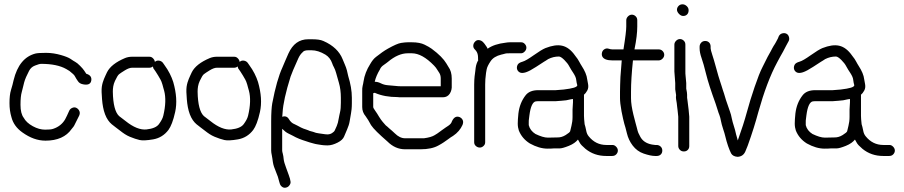

<svg xmlns="http://www.w3.org/2000/svg" viewBox="-20 -690 4192 890"><path d="M287 -370 302 -361C316 -350 325 -342 328 -335C331 -328 336 -322 341 -314C346 -306 354 -301 366 -299C387 -295 400 -300 403 -316C406 -332 398 -343 380 -348C377 -352 374 -357 370 -363C366 -369 360 -376 351 -385C342 -394 335 -400 329 -403C323 -406 316 -411 307 -417C298 -423 283 -429 262 -435C241 -441 218 -445 194 -445C170 -445 154 -444 145 -442C94 -429 60 -388 43 -318C40 -304 36 -289 31 -273C26 -257 24 -236 24 -212C24 -188 27 -167 33 -147C40 -119 57 -95 84 -76C119 -51 154 -38 191 -38C246 -38 287 -56 312 -92C318 -99 323 -105 326 -112C329 -119 332 -125 336 -132C340 -139 344 -147 347 -154C350 -161 351 -168 348 -175C345 -182 340 -187 334 -190C328 -193 322 -193 315 -190C308 -187 304 -183 301 -177C294 -160 287 -147 282 -137C270 -116 251 -101 227 -93C219 -90 207 -89 189 -89C171 -89 152 -94 132 -105C112 -116 98 -129 90 -144C80 -157 75 -177 75 -204C75 -231 77 -250 81 -264C85 -278 88 -293 92 -308C96 -323 104 -341 115 -362C121 -373 129 -381 142 -386C155 -391 164 -394 171 -394C220 -394 259 -386 287 -370Z M698 -403C697 -410 694 -415 689 -420C684 -425 679 -427 672 -427H592C581 -427 570 -425 560 -421C517 -403 489 -381 476 -355C471 -344 466 -334 462 -324C458 -314 454 -302 452 -288C450 -274 451 -255 453 -230C455 -205 459 -181 467 -160C475 -139 486 -124 498 -114C510 -104 523 -95 537 -84C551 -73 565 -63 582 -56C599 -49 614 -44 627 -41C640 -38 661 -39 690 -44C719 -49 743 -64 761 -88C772 -103 783 -130 792 -171C801 -212 798 -258 783 -310C775 -335 762 -362 742 -389L735 -399C731 -404 725 -408 717 -409C709 -410 703 -408 698 -403ZM689 -382C689 -377 691 -372 694 -369L701 -359C705 -353 709 -347 713 -340C717 -333 721 -326 724 -321C727 -316 730 -308 733 -298C736 -288 738 -278 741 -269C749 -239 748 -200 737 -154C734 -141 727 -129 717 -115C707 -101 687 -93 659 -90C631 -87 598 -100 562 -129C553 -136 543 -144 532 -152C514 -169 504 -206 503 -265C503 -281 505 -298 513 -315C521 -332 527 -342 532 -346C537 -350 546 -356 559 -364C572 -372 583 -376 592 -376H672C678 -376 684 -378 689 -382Z M1091 -403C1090 -410 1087 -415 1082 -420C1077 -425 1072 -427 1065 -427H985C974 -427 963 -425 953 -421C910 -403 882 -381 869 -355C864 -344 859 -334 855 -324C851 -314 847 -302 845 -288C843 -274 844 -255 846 -230C848 -205 852 -181 860 -160C868 -139 879 -124 891 -114C903 -104 916 -95 930 -84C944 -73 958 -63 975 -56C992 -49 1007 -44 1020 -41C1033 -38 1054 -39 1083 -44C1112 -49 1136 -64 1154 -88C1165 -103 1176 -130 1185 -171C1194 -212 1191 -258 1176 -310C1168 -335 1155 -362 1135 -389L1128 -399C1124 -404 1118 -408 1110 -409C1102 -410 1096 -408 1091 -403ZM1082 -382C1082 -377 1084 -372 1087 -369L1094 -359C1098 -353 1102 -347 1106 -340C1110 -333 1114 -326 1117 -321C1120 -316 1123 -308 1126 -298C1129 -288 1131 -278 1134 -269C1142 -239 1141 -200 1130 -154C1127 -141 1120 -129 1110 -115C1100 -101 1080 -93 1052 -90C1024 -87 991 -100 955 -129C946 -136 936 -144 925 -152C907 -169 897 -206 896 -265C896 -281 898 -298 906 -315C914 -332 920 -342 925 -346C930 -350 939 -356 952 -364C965 -372 976 -376 985 -376H1065C1071 -376 1077 -378 1082 -382Z M1288 -149C1289 -152 1289 -158 1290 -169C1292 -206 1304 -262 1327 -335C1331 -347 1343 -376 1363 -420C1369 -433 1376 -442 1383 -448C1387 -454 1396 -457 1409 -457H1424C1445 -457 1466 -450 1488 -437C1503 -428 1514 -414 1520 -396C1522 -390 1524 -385 1528 -378C1532 -371 1535 -362 1538 -352C1541 -342 1545 -326 1551 -306C1557 -286 1560 -262 1560 -237V-214C1560 -196 1559 -181 1556 -169C1555 -163 1552 -153 1550 -140C1548 -127 1545 -115 1541 -106C1537 -97 1534 -91 1532 -86C1530 -81 1525 -77 1519 -73C1513 -69 1505 -67 1498 -67C1491 -67 1484 -68 1478 -69C1472 -70 1465 -71 1457 -72C1449 -73 1440 -75 1431 -79L1416 -83C1411 -85 1405 -88 1398 -90C1391 -92 1383 -95 1375 -99L1360 -107C1355 -109 1351 -111 1346 -114C1335 -118 1326 -126 1319 -138C1312 -150 1301 -153 1288 -149ZM1288 -93C1298 -83 1308 -75 1317 -71C1326 -67 1332 -64 1337 -61C1356 -50 1377 -42 1400 -35L1415 -30C1420 -29 1427 -27 1433 -25C1439 -23 1445 -22 1451 -21C1457 -20 1464 -19 1470 -18C1476 -17 1486 -16 1498 -16C1514 -16 1529 -21 1545 -29C1561 -37 1571 -47 1575 -57C1579 -67 1584 -78 1589 -90C1594 -102 1599 -115 1601 -129C1603 -143 1605 -154 1607 -164C1609 -174 1611 -190 1611 -212V-237C1611 -269 1605 -302 1594 -338C1592 -346 1590 -355 1588 -364C1586 -373 1582 -382 1578 -392C1574 -402 1570 -410 1568 -416C1554 -451 1525 -480 1479 -500C1466 -506 1448 -508 1424 -508H1409C1367 -508 1337 -486 1317 -442C1306 -416 1296 -395 1289 -377C1272 -340 1256 -285 1242 -211C1239 -194 1237 -166 1237 -128V8C1237 14 1238 21 1240 30C1242 39 1243 49 1245 62C1247 75 1252 90 1259 106C1266 122 1271 137 1274 151L1277 161C1279 168 1283 173 1289 177C1295 181 1301 181 1308 179C1315 177 1319 173 1323 167C1327 161 1328 155 1326 148L1324 138C1322 131 1320 126 1318 120C1316 114 1312 103 1306 87C1300 71 1296 58 1295 48C1294 38 1293 30 1291 23C1289 16 1288 11 1288 8Z M1822 -240C1828 -239 1834 -239 1841 -239H2033C2047 -239 2058 -245 2065 -256C2072 -267 2075 -280 2074 -294V-326C2074 -348 2069 -366 2058 -381L2049 -396C2037 -416 2015 -439 1981 -464C1973 -470 1962 -476 1948 -483C1934 -490 1914 -494 1889 -494H1870C1862 -494 1852 -493 1839 -491C1826 -489 1806 -480 1779 -465C1769 -459 1760 -454 1752 -448C1744 -442 1735 -435 1724 -427C1713 -419 1704 -407 1696 -393C1680 -368 1669 -340 1665 -312C1664 -306 1663 -299 1661 -292C1659 -285 1659 -277 1659 -267V-194C1659 -178 1664 -164 1675 -151C1678 -147 1682 -141 1687 -133C1692 -125 1696 -117 1700 -110C1711 -93 1737 -68 1776 -34C1800 -10 1827 2 1858 2H1929C1964 2 1992 -4 2013 -16C2030 -25 2044 -35 2055 -43C2066 -51 2074 -57 2080 -60C2101 -74 2115 -91 2124 -111C2127 -119 2128 -126 2125 -133C2122 -140 2117 -144 2111 -147C2096 -153 2084 -147 2075 -128C2073 -120 2067 -113 2058 -107C2049 -101 2041 -96 2036 -92C2031 -88 2024 -84 2018 -79C2012 -74 2004 -69 1994 -63C1984 -57 1968 -52 1945 -49H1858C1841 -49 1825 -57 1810 -72C1806 -76 1801 -80 1797 -84C1793 -88 1788 -91 1783 -96C1778 -101 1773 -105 1768 -109C1764 -114 1759 -119 1754 -125C1749 -131 1743 -139 1737 -149C1731 -159 1725 -169 1719 -177C1713 -185 1710 -191 1710 -194V-258L1718 -260C1719 -260 1719 -260 1719 -259C1749 -246 1784 -240 1822 -240ZM1717 -311C1721 -329 1729 -348 1741 -368C1744 -376 1750 -383 1759 -389C1768 -395 1774 -400 1778 -403C1810 -430 1841 -443 1870 -443H1889C1921 -443 1955 -424 1992 -386C1999 -379 2003 -373 2006 -368C2009 -363 2013 -358 2017 -351C2021 -344 2023 -336 2023 -326V-290H1841C1830 -290 1820 -291 1810 -292C1800 -293 1789 -294 1777 -295C1765 -296 1755 -299 1745 -304C1735 -309 1726 -311 1717 -311Z M2204 -6C2211 -6 2217 -9 2222 -14C2227 -19 2229 -24 2229 -31V-298C2229 -313 2230 -331 2233 -352L2236 -369C2238 -379 2244 -391 2254 -406C2264 -421 2280 -431 2304 -437C2308 -438 2314 -439 2320 -441C2326 -443 2334 -443 2343 -443H2395C2402 -443 2407 -446 2412 -451C2417 -456 2420 -462 2420 -469C2420 -476 2417 -482 2412 -487C2407 -492 2402 -494 2395 -494H2343C2336 -494 2330 -493 2323 -492C2289 -488 2261 -479 2240 -464C2240 -467 2235 -475 2226 -487L2219 -495C2214 -500 2208 -503 2201 -504C2194 -505 2188 -503 2183 -498C2178 -493 2175 -488 2174 -481C2173 -474 2175 -467 2180 -462L2187 -454C2193 -446 2196 -436 2196 -422V-415C2196 -414 2196 -412 2197 -411C2191 -401 2187 -390 2185 -376L2183 -359C2182 -354 2181 -346 2180 -336C2179 -326 2178 -313 2178 -298V-31C2178 -24 2180 -19 2185 -14C2190 -9 2197 -6 2204 -6Z M2634 -182V-148C2634 -133 2632 -119 2629 -107C2626 -95 2624 -86 2623 -82C2622 -78 2615 -72 2602 -64C2589 -56 2577 -53 2566 -53L2520 -52C2504 -52 2485 -58 2462 -69C2446 -79 2435 -93 2431 -110V-124C2431 -129 2431 -134 2432 -139C2433 -144 2433 -149 2434 -155C2439 -195 2449 -217 2463 -220C2466 -221 2476 -221 2492 -221H2557L2583 -223C2600 -224 2612 -226 2618 -228C2624 -230 2631 -230 2636 -231V-216ZM2556 -272H2475C2448 -272 2429 -264 2417 -249C2398 -225 2387 -197 2383 -164C2381 -144 2380 -129 2380 -117C2380 -105 2382 -94 2385 -85C2395 -60 2412 -40 2436 -25C2465 -9 2492 -1 2518 -1C2528 -1 2538 -1 2546 -2H2573C2583 -2 2597 -6 2617 -14C2637 -22 2650 -32 2659 -43C2660 -41 2663 -37 2667 -29C2671 -21 2680 -12 2694 0C2721 22 2753 33 2790 33H2817C2825 33 2831 31 2836 26C2841 21 2844 15 2844 8C2844 1 2841 -5 2836 -10C2831 -15 2826 -18 2819 -18H2791C2757 -18 2730 -32 2709 -58C2703 -65 2699 -74 2697 -86C2695 -98 2692 -107 2690 -114C2688 -132 2687 -145 2687 -153V-251C2692 -255 2697 -261 2702 -270C2707 -279 2708 -289 2706 -300C2704 -311 2703 -318 2702 -322C2700 -341 2691 -362 2676 -385C2673 -390 2669 -396 2665 -404C2661 -412 2655 -421 2646 -432C2628 -458 2608 -473 2586 -478C2564 -483 2539 -479 2508 -467C2496 -462 2478 -451 2454 -434C2430 -417 2413 -407 2402 -404C2391 -401 2382 -396 2379 -389C2376 -382 2375 -376 2377 -369C2379 -362 2384 -357 2390 -354C2396 -351 2406 -351 2418 -355C2430 -359 2445 -367 2465 -380C2485 -393 2497 -401 2502 -404C2507 -407 2514 -411 2521 -416C2537 -424 2553 -428 2571 -428C2577 -428 2586 -422 2596 -412C2606 -402 2614 -392 2619 -382C2624 -372 2631 -362 2638 -351C2645 -340 2650 -330 2651 -320C2652 -310 2654 -302 2656 -295C2656 -286 2635 -280 2593 -275Z M2934 -567V-596C2934 -603 2932 -609 2927 -614C2922 -619 2916 -622 2909 -622C2902 -622 2896 -619 2891 -614C2886 -609 2883 -603 2883 -596V-567C2883 -551 2879 -516 2870 -461H2819C2814 -461 2808 -462 2802 -464C2796 -466 2790 -466 2784 -463C2778 -460 2773 -455 2771 -448C2769 -441 2769 -434 2772 -428C2778 -416 2794 -410 2819 -410H2862L2856 -334C2855 -307 2854 -284 2854 -265V-235C2854 -221 2856 -201 2861 -174C2866 -147 2871 -128 2874 -116C2877 -107 2881 -93 2886 -72C2891 -51 2900 -32 2913 -15C2926 2 2943 15 2964 22C2985 29 3002 33 3017 33H3024C3031 33 3038 31 3043 26C3048 21 3050 15 3050 8C3050 1 3048 -5 3043 -10C3038 -15 3031 -18 3024 -18H3017C3014 -18 3009 -19 3002 -20C2975 -25 2957 -38 2947 -58L2939 -74C2937 -78 2935 -86 2932 -98C2929 -110 2923 -130 2916 -159C2909 -188 2905 -213 2905 -235V-265C2905 -305 2908 -353 2914 -410H3033C3040 -410 3046 -413 3051 -418C3056 -423 3059 -429 3059 -436C3059 -443 3056 -449 3051 -454C3046 -459 3040 -461 3033 -461H2921C2930 -504 2934 -540 2934 -567Z M3172 -182C3168 -218 3165 -236 3165 -237V-251C3165 -256 3164 -266 3161 -279V-305L3158 -338C3157 -345 3157 -352 3157 -359V-483C3157 -490 3155 -496 3150 -501C3145 -506 3139 -509 3132 -509C3125 -509 3119 -506 3114 -501C3109 -496 3106 -490 3106 -483V-359L3110 -305V-276L3114 -249C3113 -243 3113 -236 3114 -230L3117 -212L3119 -194C3120 -188 3120 -183 3121 -178L3124 -149V-13C3124 -6 3127 0 3132 5C3137 10 3143 12 3150 12C3157 12 3163 10 3168 5C3173 0 3175 -6 3175 -13V-149ZM3126 -663C3121 -658 3118 -652 3118 -645C3118 -638 3122 -631 3128 -625C3134 -619 3140 -616 3147 -616C3154 -616 3160 -618 3165 -623C3170 -628 3172 -635 3172 -642C3172 -649 3170 -655 3164 -661C3158 -667 3151 -670 3144 -670C3137 -670 3131 -668 3126 -663Z M3399 37C3416 36 3428 28 3435 12C3438 5 3442 -4 3446 -15C3467 -73 3483 -125 3495 -170C3521 -263 3550 -341 3583 -402L3597 -428C3602 -437 3606 -444 3610 -451C3614 -458 3618 -466 3623 -476C3628 -486 3633 -494 3636 -500C3639 -506 3639 -512 3637 -519C3635 -526 3631 -531 3625 -534C3619 -537 3612 -537 3605 -535C3598 -533 3593 -528 3590 -522L3586 -512C3583 -506 3580 -501 3577 -495C3574 -489 3570 -483 3566 -477C3562 -471 3558 -462 3553 -453L3538 -426C3533 -417 3526 -401 3515 -380C3504 -359 3492 -328 3478 -287C3464 -246 3452 -207 3442 -170C3432 -133 3418 -89 3400 -39L3395 -57C3393 -64 3391 -70 3390 -76C3389 -82 3386 -92 3382 -105C3378 -118 3374 -131 3372 -142C3370 -153 3367 -164 3364 -172C3361 -180 3358 -189 3355 -198L3345 -227C3342 -238 3339 -248 3336 -257C3333 -266 3329 -277 3325 -291C3321 -305 3315 -320 3310 -338C3305 -356 3300 -372 3296 -388C3292 -404 3287 -419 3282 -435C3277 -451 3274 -461 3274 -466V-474C3274 -481 3272 -488 3267 -493C3262 -498 3256 -500 3249 -500C3242 -500 3236 -498 3231 -493C3226 -488 3223 -481 3223 -474V-466C3223 -453 3226 -438 3232 -421C3238 -404 3245 -380 3253 -347C3261 -314 3276 -268 3297 -210L3306 -182C3309 -172 3312 -163 3315 -156C3318 -149 3320 -139 3322 -129C3324 -119 3327 -107 3332 -92C3337 -77 3340 -67 3341 -62C3350 -24 3360 3 3369 21C3374 30 3384 36 3399 37Z M3918 -182V-148C3918 -133 3916 -119 3913 -107C3910 -95 3908 -86 3907 -82C3906 -78 3899 -72 3886 -64C3873 -56 3861 -53 3850 -53L3804 -52C3788 -52 3769 -58 3746 -69C3730 -79 3719 -93 3715 -110V-124C3715 -129 3715 -134 3716 -139C3717 -144 3717 -149 3718 -155C3723 -195 3733 -217 3747 -220C3750 -221 3760 -221 3776 -221H3841L3867 -223C3884 -224 3896 -226 3902 -228C3908 -230 3915 -230 3920 -231V-216ZM3840 -272H3759C3732 -272 3713 -264 3701 -249C3682 -225 3671 -197 3667 -164C3665 -144 3664 -129 3664 -117C3664 -105 3666 -94 3669 -85C3679 -60 3696 -40 3720 -25C3749 -9 3776 -1 3802 -1C3812 -1 3822 -1 3830 -2H3857C3867 -2 3881 -6 3901 -14C3921 -22 3934 -32 3943 -43C3944 -41 3947 -37 3951 -29C3955 -21 3964 -12 3978 0C4005 22 4037 33 4074 33H4101C4109 33 4115 31 4120 26C4125 21 4128 15 4128 8C4128 1 4125 -5 4120 -10C4115 -15 4110 -18 4103 -18H4075C4041 -18 4014 -32 3993 -58C3987 -65 3983 -74 3981 -86C3979 -98 3976 -107 3974 -114C3972 -132 3971 -145 3971 -153V-251C3976 -255 3981 -261 3986 -270C3991 -279 3992 -289 3990 -300C3988 -311 3987 -318 3986 -322C3984 -341 3975 -362 3960 -385C3957 -390 3953 -396 3949 -404C3945 -412 3939 -421 3930 -432C3912 -458 3892 -473 3870 -478C3848 -483 3823 -479 3792 -467C3780 -462 3762 -451 3738 -434C3714 -417 3697 -407 3686 -404C3675 -401 3666 -396 3663 -389C3660 -382 3659 -376 3661 -369C3663 -362 3668 -357 3674 -354C3680 -351 3690 -351 3702 -355C3714 -359 3729 -367 3749 -380C3769 -393 3781 -401 3786 -404C3791 -407 3798 -411 3805 -416C3821 -424 3837 -428 3855 -428C3861 -428 3870 -422 3880 -412C3890 -402 3898 -392 3903 -382C3908 -372 3915 -362 3922 -351C3929 -340 3934 -330 3935 -320C3936 -310 3938 -302 3940 -295C3940 -286 3919 -280 3877 -275Z"/></svg>

Font: AppleStorm
Style: Rg
Weight: 400
Foundry: Cannot Into Space Fonts
Version: Version 1.01